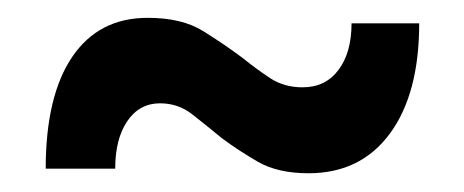

<svg xmlns="http://www.w3.org/2000/svg" viewBox="-20 -522 508 210"><path d="M141.5 -502.5Q179 -502.5 202.2 -488Q225.5 -473.5 245.5 -458.5Q261 -446 276 -436.2Q291 -426.5 311 -426.5Q336 -426.5 350.2 -445.5Q364.5 -464.5 364.5 -496.5H438.5Q438.5 -419.5 406.5 -376Q374.5 -332.5 317.5 -332.5Q284 -332.5 262.2 -345Q240.5 -357.5 222.5 -371Q205.5 -385 190.2 -397Q175 -409 155 -409Q132.5 -409 119.2 -389.5Q106 -370 106 -337.5H30Q30 -417 59 -459.8Q88 -502.5 141.5 -502.5Z"/></svg>

Font: Overused Grotesk SemiBold
Style: Regular
Weight: 610
Version: Version 0.004